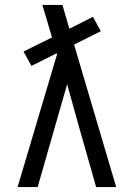

<svg xmlns="http://www.w3.org/2000/svg" viewBox="-20 -755 540 775"><path d="M51 0 210 -535 209 -540 107 -489 75 -547 190 -604 187 -614Q178 -644 169 -674.5Q160 -705 151 -735H232Q239 -711 246 -687Q253 -663 260 -639L355 -687L387 -629L279 -575L449 0H368L293 -264L251 -415L132 0Z"/></svg>

Font: Iosevka www.saffi
Style: Regular
Weight: 400
Monospace: yes
Designer: Belleve Invis
Foundry: Belleve Invis
Version: Version 22.0.2; ttfautohint (v1.8.3)